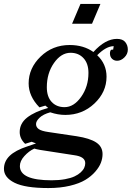

<svg xmlns="http://www.w3.org/2000/svg" viewBox="-93 -704 662 964"><path d="M478 -472.2Q440.4 -472.2 395 -426.8Q441.9 -382.8 441.9 -318.8Q441.9 -241.7 381.1 -184.3Q320.3 -127 234.9 -127Q197.8 -127 159.2 -140.1Q124 -130.4 106 -113.3Q87.9 -96.2 87.9 -81.1Q87.9 -65.4 101.8 -55.7Q115.7 -45.9 150.9 -41L292 -20Q357.9 -9.8 389.9 11.2Q421.9 32.2 421.9 69.8Q421.9 90.8 413.8 112.5Q405.8 134.3 385.5 157.7Q365.2 181.2 335.4 199.2Q305.7 217.3 257.6 228.8Q209.5 240.2 149.9 240.2Q33.2 240.2 -20 213.6Q-73.2 187 -73.2 144Q-73.2 106.4 -44.7 78.6Q-16.1 50.8 44.9 30.8L87.9 16.1L65.9 7.8L33.2 18.1Q5.9 -7.8 5.9 -41Q5.9 -84.5 43.2 -113.8Q80.6 -143.1 148.9 -162.1L134.8 -173.8L105 -165Q50.8 -220.7 50.8 -285.2Q50.8 -361.8 110.8 -419.9Q170.9 -478 256.8 -478Q326.7 -478 376 -442.9Q435.5 -508.8 494.1 -508.8Q522.9 -508.8 535.9 -492.7Q548.8 -476.6 548.8 -455.1Q548.8 -432.6 531.7 -415.8Q514.6 -398.9 495.1 -398.9Q480.5 -398.9 470 -408.4Q459.5 -418 459 -435.1Q459 -448.2 464.8 -454.1L475.1 -455.1ZM142.1 -266.1Q142.1 -218.3 166.5 -192.1Q190.9 -166 231 -166Q277.8 -166 314.5 -217.8Q351.1 -269.5 351.1 -337.9Q351.1 -385.3 326.2 -412.1Q301.3 -439 261.2 -439Q213.9 -439 178 -387.7Q142.1 -336.4 142.1 -266.1ZM6.8 129.9Q6.8 201.2 166 201.2Q203.1 201.2 232.9 195.8Q262.7 190.4 281.2 181.6Q299.8 172.9 312.3 161.4Q324.7 149.9 329.8 138.4Q335 127 335 115.2Q335 82.5 279.8 75.2L108.9 48.8Q89.4 45.4 79.1 42Q51.8 54.7 29.3 79.6Q6.8 104.5 6.8 129.9ZM269 -585 311 -684.1H411.1L369.1 -585Z"/></svg>

Font: Redaction
Style: Italic
Weight: 400
Designer: Jeremy Mickel / Forest Young
Foundry: MCKL
Version: Version 2.001;hotconv 1.0.113;makeotfexe 2.5.65598 DEVELOPME